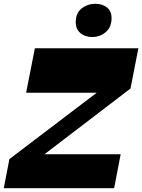

<svg xmlns="http://www.w3.org/2000/svg" viewBox="-38 -982 742 1002"><path d="M-18.3 0 11 -151.7 503.3 -525.8 497 -498H98.3L144 -730H684.2L643 -520L167.5 -156.7L164 -177H591.7L557.7 0ZM442.3 -788.8Q406 -788.8 381.6 -809.3Q357.3 -829.8 357.3 -866.2Q357.3 -913.5 388.1 -937.9Q419 -962.2 459.5 -962.2Q496.5 -962.2 520.4 -943.1Q544.2 -924 544.2 -887.5Q544.2 -841 514.4 -814.9Q484.5 -788.8 442.3 -788.8Z"/></svg>

Font: Savate ExtraLight
Style: Italic
Weight: 200
Italic angle: -11°
Designer: Max Esnée
Foundry: Plomb Type
Version: Version 2.000